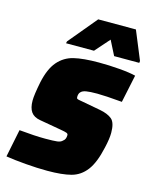

<svg xmlns="http://www.w3.org/2000/svg" viewBox="-117 -776 682 856"><g transform="rotate(15 224.5 -347.5)"><path d="M-8 -7 18 -135Q90 -128 138 -128Q176 -128 193 -130Q210 -132 218 -141Q230 -149 230 -169Q230 -175 223 -178Q216 -181 192 -185L95 -202Q66 -207 53 -225.5Q40 -244 40 -278Q40 -304 52 -364Q66 -430 95 -463.5Q124 -497 167 -507.5Q210 -518 282 -518Q329 -518 377.5 -514Q426 -510 453 -503L426 -375Q346 -382 311 -382Q277 -382 260 -379Q243 -376 236 -368Q228 -361 228 -344Q228 -338 232 -336Q236 -334 246 -332.5Q256 -331 260 -330L341 -315Q378 -308 397 -292Q416 -276 416 -229Q416 -202 406 -159Q390 -86 362.5 -50Q335 -14 294 -3Q253 8 184 8Q138 8 83.5 3.5Q29 -1 -8 -7ZM118 -563 120 -572 229 -703H403L457 -572L456 -563H340L306 -630L247 -563Z"/></g></svg>

Font: Saira Semi Condensed Black
Style: Italic
Weight: 900
Width: 4
Italic angle: -12°
Designer: Hector Gatti with collaboration of the Omnibus-Type team
Foundry: Omnibus-Type
Version: Version 1.001; ttfautohint (v1.8)